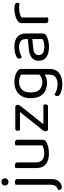

<svg xmlns="http://www.w3.org/2000/svg" viewBox="886 -1584 900 2712"><g transform="rotate(-90 1336.0 -228.0)"><path d="M6 146Q30 135 47 123Q64 111 73.5 89.5Q83 68 83 30V-303H163V45Q163 103 143 135.5Q123 168 97 181.5Q71 195 52 195Q27 195 17.5 180.5Q8 166 6 146ZM71 -608Q71 -629 86 -643.5Q101 -658 123 -658Q146 -658 160 -643.5Q174 -629 174 -608Q174 -587 160 -572.5Q146 -558 123 -558Q101 -558 86 -572.5Q71 -587 71 -608ZM163 -214 83 -225V-460Q88 -462 98.5 -464.5Q109 -467 121 -467Q142 -467 152.5 -458.5Q163 -450 163 -430Z M318 -169V-260H398V-173Q398 -109 432 -81Q466 -53 526 -53Q566 -53 594 -61.5Q622 -70 638 -79V-260H718V-82Q718 -61 712.5 -48.5Q707 -36 686 -24Q664 -11 623 1Q582 13 525 13Q459 13 412.5 -6.5Q366 -26 342 -66.5Q318 -107 318 -169ZM718 -208H638V-460Q643 -462 653.5 -464.5Q664 -467 675 -467Q697 -467 707.5 -458.5Q718 -450 718 -430ZM398 -208H318V-460Q323 -462 333.5 -464.5Q344 -467 356 -467Q377 -467 387.5 -458.5Q398 -450 398 -430Z M886 0H854Q847 -6 842.5 -15.5Q838 -25 838 -35Q838 -47 843.5 -57.5Q849 -68 856 -78L1163 -462H1194Q1202 -455 1206.5 -446Q1211 -437 1211 -426Q1211 -415 1206 -405Q1201 -395 1192 -384ZM1183 -462V-396H853Q850 -401 847 -410Q844 -419 844 -429Q844 -446 852 -454Q860 -462 874 -462ZM860 0V-65H1209Q1212 -61 1215 -52.5Q1218 -44 1218 -33Q1218 -17 1210 -8.5Q1202 0 1187 0Z M1521 -14Q1463 -14 1414 -36.5Q1365 -59 1335 -110Q1305 -161 1305 -245Q1305 -321 1334.5 -372Q1364 -423 1416 -449Q1468 -475 1535 -475Q1581 -475 1619.5 -463.5Q1658 -452 1684 -435Q1699 -425 1708.5 -412.5Q1718 -400 1718 -382V-73H1638V-381Q1621 -392 1595.5 -400.5Q1570 -409 1535 -409Q1468 -409 1427 -368Q1386 -327 1386 -246Q1386 -156 1427.5 -118Q1469 -80 1530 -80Q1574 -80 1601 -95Q1628 -110 1644 -128L1648 -57Q1633 -41 1600.5 -27.5Q1568 -14 1521 -14ZM1638 15V-90H1718V20Q1718 86 1689.5 126Q1661 166 1611.5 184Q1562 202 1500 202Q1450 202 1414 191Q1378 180 1365 173Q1335 156 1335 130Q1335 116 1341.5 106.5Q1348 97 1358 92Q1379 108 1417.5 121.5Q1456 135 1500 135Q1567 135 1602.5 106Q1638 77 1638 15Z M2031 -52Q2073 -52 2100.5 -60.5Q2128 -69 2140 -77V-222L2016 -209Q1964 -205 1939 -186Q1914 -167 1914 -131Q1914 -94 1943.5 -73Q1973 -52 2031 -52ZM2030 -475Q2117 -475 2168 -436Q2219 -397 2219 -313V-76Q2219 -54 2210.5 -42.5Q2202 -31 2185 -21Q2161 -8 2121 3Q2081 14 2031 14Q1937 14 1885.5 -23Q1834 -60 1834 -130Q1834 -195 1877.5 -229.5Q1921 -264 1998 -271L2140 -285V-313Q2140 -363 2110 -386Q2080 -409 2029 -409Q1988 -409 1950.5 -397Q1913 -385 1884 -370Q1876 -377 1869.5 -386.5Q1863 -396 1863 -406Q1863 -432 1892 -446Q1919 -460 1954.5 -467.5Q1990 -475 2030 -475Z M2445 -376V-218H2365V-370Q2365 -393 2373.5 -406.5Q2382 -420 2402 -433Q2428 -450 2473 -462.5Q2518 -475 2573 -475Q2653 -475 2653 -435Q2653 -425 2650 -416.5Q2647 -408 2642 -402Q2632 -404 2616 -406Q2600 -408 2584 -408Q2538 -408 2503 -398.5Q2468 -389 2445 -376ZM2365 -264 2445 -252V-2Q2440 0 2430 2.5Q2420 5 2408 5Q2387 5 2376 -3.5Q2365 -12 2365 -31Z"/></g></svg>

Font: Baloo Bhaina 2
Style: Regular
Weight: 400
Designer: Yesha Goshar, Manish Minz, Shuchita Grover and Ek Type
Foundry: Ek Type
Version: Version 1.700